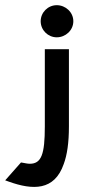

<svg xmlns="http://www.w3.org/2000/svg" viewBox="-148 -641 351 741"><path d="M-128 55 -114 60C-22 93 62 96 98 -8C111 -43 118 -90 118 -153V-451H25V-153C25 -46 12 -9 -33 -9C-41 -9 -50 -11 -61 -13L-67 -14ZM9 -559C9 -525 37 -497 71 -497C105 -497 135 -524 135 -559C135 -594 105 -621 71 -621C37 -621 9 -593 9 -559Z"/></svg>

Font: Charger Pro
Style: ExBdExt
Weight: 400
Designer: Jasper
Foundry: Cannot Into Space Fonts
Version: Version 1.09